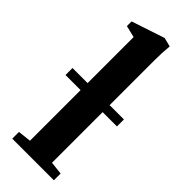

<svg xmlns="http://www.w3.org/2000/svg" viewBox="-252 -752 779 779"><g transform="rotate(45 137.5 -363.0)"><path d="M20 0V-38.6L76.7 -44.9V-335.4H-9.8V-375.5H76.7V-639.6L25.9 -651.9V-678.7L168.5 -726.1L207 -716.3Q203.1 -676.3 203.1 -629.4V-375.5H285.2V-335.4H203.1V-44.9L258.8 -38.6V0Z"/></g></svg>

Font: Elstob 8pt
Style: Bold
Weight: 700
Designer: Peter S. Baker
Version: Version 1.015